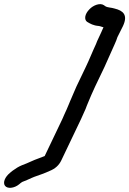

<svg xmlns="http://www.w3.org/2000/svg" viewBox="-41 -722 622 924"><path d="M372 -400 327 -306C317 -285 311 -267 302 -248C299 -240 294 -231 291 -222C287 -213 283 -204 280 -196C272 -180 266 -164 259 -149L174 29C165 32 157 36 148 39C116 50 96 62 65 73C48 80 34 89 19 100L8 109C-18 130 -28 157 -17 172C-5 188 28 184 51 165C56 161 60 157 65 154C81 148 97 141 112 134L124 129C147 121 176 111 197 101C225 90 243 73 254 50L349 -149C357 -165 363 -182 371 -198C374 -207 378 -216 382 -226C394 -254 403 -277 417 -306L462 -400C479 -436 495 -476 512 -512C517 -523 521 -533 524 -543L551 -597C576 -651 551 -671 510 -681C495 -686 477 -685 466 -692L459 -697C440 -710 407 -696 390 -678C365 -653 364 -627 378 -617C393 -608 408 -599 434 -597C443 -596 449 -592 457 -591L446 -566C442 -558 438 -549 433 -538C429 -529 424 -520 421 -510C404 -474 389 -435 372 -400Z"/></svg>

Font: Electronic
Style: BlkUltIt
Weight: 900
Version: Version 1.011